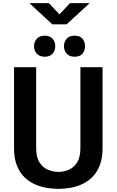

<svg xmlns="http://www.w3.org/2000/svg" viewBox="-20 -1201 748 1232"><path d="M355 11Q324.5 11 287 5.5Q249.5 0 211.2 -15.2Q173 -30.5 141 -59.8Q109 -89 89.5 -135.8Q70 -182.5 70 -251V-770H212V-253Q212 -191 234.2 -157.5Q256.5 -124 289.5 -111Q322.5 -98 355 -98Q387 -98 419.5 -111Q452 -124 474 -157.5Q496 -191 496 -253V-770H638V-251Q638 -182.5 618.5 -135.8Q599 -89 567.2 -59.8Q535.5 -30.5 497.8 -15.2Q460 0 422.5 5.5Q385 11 355 11ZM267.5 -837Q234 -837 216.2 -856.5Q198.5 -876 198.5 -905Q198.5 -933.5 216.2 -952.8Q234 -972 267.5 -972Q300 -972 317.2 -952.8Q334.5 -933.5 334.5 -905Q334.5 -876 317.2 -856.5Q300 -837 267.5 -837ZM458.5 -837Q425.5 -837 408 -856.5Q390.5 -876 390.5 -905Q390.5 -933.5 408 -952.8Q425.5 -972 458.5 -972Q493 -972 509.2 -952.8Q525.5 -933.5 525.5 -905Q525.5 -876 509.2 -856.5Q493 -837 458.5 -837ZM168.5 -1181H293.5L361.5 -1109L429.5 -1181H555.5L407.5 -1045H315.5Z"/></svg>

Font: Junction
Style: Bold
Weight: 700
Designer: Caroline Hadilaksono
Foundry: Caroline Hadilaksono, Tyler Finck, The League of Moveable Type
Version: Version 2.000; ttfautohint (v1.8.3)